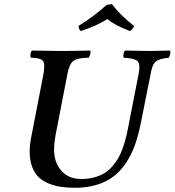

<svg xmlns="http://www.w3.org/2000/svg" viewBox="-20 -889 836 919"><path d="M122.1 -162.1Q122.1 -197.8 129.9 -234.9L186 -523.9Q191.9 -552.7 191.9 -573.2Q191.9 -597.7 176.8 -604.7Q161.6 -611.8 127 -612.8Q124.5 -621.6 126.2 -631.6Q127.9 -641.6 132.8 -647Q224.6 -645 270 -645Q322.3 -645 412.1 -647Q415 -642.1 412.4 -631.6Q409.7 -621.1 404.8 -612.8Q351.1 -612.3 331.3 -597.4Q311.5 -582.5 303.2 -537.1L251 -268.1Q238.8 -210.4 238.8 -173.8Q238.8 -110.8 273.9 -71.5Q309.1 -32.2 369.1 -32.2Q402.3 -32.2 430.4 -39.8Q458.5 -47.4 479 -59.8Q499.5 -72.3 516.6 -91.6Q533.7 -110.8 545.2 -130.6Q556.6 -150.4 566.2 -176.5Q575.7 -202.6 581.5 -225.1Q587.4 -247.6 592.8 -275.9L641.1 -522.9Q647 -546.9 647 -569.8Q647 -593.3 631.1 -601.6Q615.2 -609.9 571.8 -612.8Q569.3 -621.6 571.3 -631.6Q573.2 -641.6 578.1 -647Q671.9 -645 694.8 -645Q711.9 -645 793.9 -647Q796.9 -640.6 794.7 -630.6Q792.5 -620.6 788.1 -612.8Q739.3 -607.9 723.4 -592.5Q707.5 -577.1 700.2 -530.8L652.8 -293.9Q641.6 -238.8 625.7 -194.6Q609.9 -150.4 584.5 -111.3Q559.1 -72.3 525.6 -46.1Q492.2 -20 445.3 -5.1Q398.4 9.8 340.8 9.8Q303.2 9.8 273.2 5.6Q243.2 1.5 214.1 -10.3Q185.1 -22 165.5 -40.5Q146 -59.1 134 -90.1Q122.1 -121.1 122.1 -162.1ZM622.1 -764.2Q620.6 -759.3 614 -751.2Q607.4 -743.2 602.1 -740.2Q526.9 -769 494.1 -797.9Q444.8 -766.1 366.2 -740.2Q361.8 -743.2 358.9 -751Q356 -758.8 356 -765.1Q424.3 -806.2 491.2 -866.2L516.1 -869.1Q552.7 -818.8 622.1 -764.2Z"/></svg>

Font: Common Serif SemiBold
Style: Italic
Weight: 600
Italic angle: -12°
Designer: Philipp H. Poll, Khaled Hosny
Foundry: Stefan Peev, Context Ltd.
Version: Version 1.026